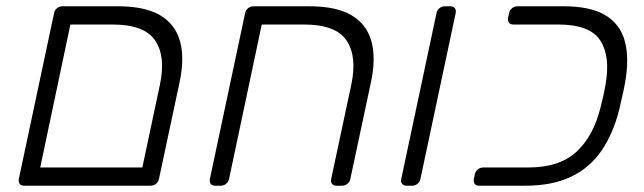

<svg xmlns="http://www.w3.org/2000/svg" viewBox="-20 -591 2049 611"><path d="M57 0Q47 0 42.5 -6Q38 -12 40 -22L152 -549Q154 -559 161.5 -565Q169 -571 179 -571H356Q441 -571 489.5 -542.5Q538 -514 553 -459.5Q568 -405 551 -327L486 -22Q484 -12 476.5 -6Q469 0 459 0ZM108 -58H433L489 -322Q508 -412 473.5 -462.5Q439 -513 338 -513H204Z M665 0Q655 0 650.5 -6Q646 -12 648 -22L760 -549Q762 -559 769.5 -565Q777 -571 787 -571H965Q1050 -571 1098.5 -542.5Q1147 -514 1162 -459.5Q1177 -405 1160 -327L1095 -22Q1093 -12 1085.5 -6Q1078 0 1068 0H1051Q1041 0 1036.5 -6Q1032 -12 1034 -22L1098 -322Q1117 -412 1082.5 -462.5Q1048 -513 947 -513H813L709 -22Q707 -12 699.5 -6Q692 0 682 0Z M1274 0Q1264 0 1259.5 -6Q1255 -12 1257 -22L1369 -549Q1371 -559 1378.5 -565Q1386 -571 1396 -571H1413Q1423 -571 1427.5 -565Q1432 -559 1430 -549L1318 -22Q1316 -12 1308.5 -6Q1301 0 1291 0Z M1505 0Q1495 0 1490.5 -6Q1486 -12 1488 -22L1491 -36Q1493 -46 1500.5 -52Q1508 -58 1518 -58H1660Q1761 -58 1815 -108.5Q1869 -159 1891 -249Q1897 -272 1900 -286Q1903 -300 1907 -322Q1923 -412 1890 -462.5Q1857 -513 1756 -513H1614Q1604 -513 1599.5 -519Q1595 -525 1597 -535L1600 -549Q1602 -559 1609.5 -565Q1617 -571 1627 -571H1774Q1859 -571 1906.5 -542.5Q1954 -514 1968.5 -459.5Q1983 -405 1969 -327Q1965 -305 1960.5 -286Q1956 -267 1951 -244Q1932 -167 1894.5 -112Q1857 -57 1797 -28.5Q1737 0 1652 0Z"/></svg>

Font: Rubik Light
Style: Italic
Weight: 300
Italic angle: -12°
Designer: Hubert and Fischer
Foundry: Hubert and Fischer
Version: Version 2.300;gftools[0.9.30]